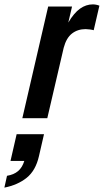

<svg xmlns="http://www.w3.org/2000/svg" viewBox="-110 -540 474 877"><path d="M-8 0 110 -510H219L202 -437Q228 -481 255.5 -500.5Q283 -520 314 -520Q321 -520 329 -518.5Q337 -517 344 -514L318 -402Q312 -404 300 -405.5Q288 -407 281 -407Q245 -407 219 -387Q193 -367 181 -322L106 0ZM-90 317 -78 263Q-47 258 -27.5 241.5Q-8 225 1 195H-62L-34 73H91L68 173Q53 239 12 272Q-29 305 -90 317Z"/></svg>

Font: Instrument Sans Condensed SemiBold Italic
Style: Regular
Weight: 600
Width: 3
Italic angle: -13°
Designer: Rodrigo Fuenzalida
Foundry: fragTYPE
Version: Version 1.000; ttfautohint (v1.8.4.7-5d5b);gftools[0.9.28]